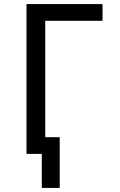

<svg xmlns="http://www.w3.org/2000/svg" viewBox="-20 -755 588 942"><path d="M185 167V0H110V-735H483V-653H202V-82H273V167Z"/></svg>

Font: Iosevka Semi-Condensed Medium
Style: Regular
Weight: 500
Monospace: yes
Designer: Belleve Invis
Foundry: Belleve Invis
Version: Version 27.3.5